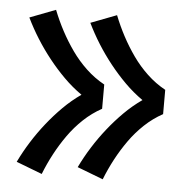

<svg xmlns="http://www.w3.org/2000/svg" viewBox="-43 -639 586 599"><g transform="rotate(5 250.0 -340.0)"><path d="M300 -83 219 -114Q235 -147 254.5 -178Q274 -209 297 -238Q320 -267 346 -293Q372 -319 402 -340Q372 -361 346 -387Q320 -413 297 -442Q274 -471 254.5 -502Q235 -533 219 -566L300 -597Q313 -564 329.5 -533Q346 -502 366.5 -473Q387 -444 413 -419.5Q439 -395 470 -378V-302Q439 -285 413 -260.5Q387 -236 366.5 -207Q346 -178 329.5 -147Q313 -116 300 -83ZM109 -83 28 -114Q44 -147 63.5 -178Q83 -209 106 -238Q129 -267 155 -293Q181 -319 211 -340Q181 -361 155 -387Q129 -413 106 -442Q83 -471 63.5 -502Q44 -533 28 -566L109 -597Q122 -564 138.5 -533Q155 -502 175.5 -473Q196 -444 222 -419.5Q248 -395 279 -378V-302Q248 -285 222 -260.5Q196 -236 175.5 -207Q155 -178 138.5 -147Q122 -116 109 -83Z"/></g></svg>

Font: Iosevka SS04
Style: Bold
Weight: 700
Monospace: yes
Designer: Belleve Invis
Foundry: Belleve Invis
Version: Version 19.0.0; ttfautohint (v1.8.4)